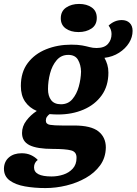

<svg xmlns="http://www.w3.org/2000/svg" viewBox="-61 -757 694 976"><path d="M170 199Q114 199 66 190.5Q18 182 -11.5 160.5Q-41 139 -41 100Q-40 64 -15.5 43Q9 22 49 22Q76 22 96.5 31.5Q117 41 131 56Q112 70 112 94Q112 140 201 140Q232 140 261 130.5Q290 121 309 100Q328 79 328 46Q329 15 300.5 7.5Q272 0 208 0Q127 0 89 -19Q51 -38 51 -81Q51 -115 73 -144Q95 -173 126 -193Q88 -209 66.5 -240.5Q45 -272 45 -320Q45 -390 80 -436.5Q115 -483 173.5 -506.5Q232 -530 301 -530Q335 -530 356.5 -526Q378 -522 394.5 -517.5Q411 -513 430 -513Q469 -513 487.5 -533.5Q506 -554 506 -584Q506 -607 491 -627Q521 -655 558 -655Q583 -655 598 -640.5Q613 -626 613 -600Q613 -568 595 -539Q577 -510 544.5 -489Q512 -468 470 -463Q479 -447 484.5 -428.5Q490 -410 490 -388Q490 -320 456 -272.5Q422 -225 364 -200Q306 -175 234 -175Q224 -175 213 -175.5Q202 -176 191 -177Q183 -171 177.5 -163Q172 -155 172 -144Q172 -126 193 -122.5Q214 -119 255 -119H316Q402 -119 439.5 -89Q477 -59 477 -7Q476 45 448 83.5Q420 122 375 147.5Q330 173 276.5 186Q223 199 170 199ZM249 -227Q285 -227 307 -253Q329 -279 339.5 -317Q350 -355 351 -393Q350 -428 335.5 -453Q321 -478 286 -478Q250 -478 227 -451Q204 -424 193.5 -384Q183 -344 183 -304Q183 -269 199 -248Q215 -227 249 -227ZM338 -594Q299 -594 273.5 -612Q248 -630 248 -664Q248 -700 275 -718.5Q302 -737 341 -737Q380 -737 405.5 -719Q431 -701 431 -666Q431 -630 404 -612Q377 -594 338 -594Z"/></svg>

Font: Sansita Swashed SemiBold
Style: Regular
Weight: 600
Designer: Pablo Cosgaya
Foundry: Omnibus-Type
Version: Version 1.003; ttfautohint (v1.8.3)